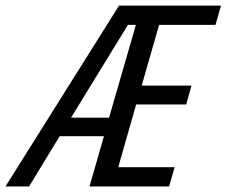

<svg xmlns="http://www.w3.org/2000/svg" viewBox="-93 -675 820 695"><path d="M12.2 0H-73.2L337.9 -654.8H707L687 -585H482.9L419.9 -365.2H600.1L581.1 -296.9H399.9L335 -69.8H539.1L519 0H231L283.2 -182.1H123ZM164.1 -249H301.8L398.9 -585H370.1Z"/></svg>

Font: IntelOne Mono
Style: Italic
Weight: 400
Italic angle: -16°
Designer: Fred Shallcrass
Foundry: Frere-Jones Type LLC
Version: Version 1.200;hotconv 1.1.0;makeotfexe 2.6.0;FJTRelease1.2